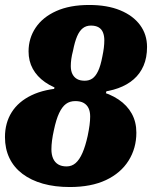

<svg xmlns="http://www.w3.org/2000/svg" viewBox="-24 -743 612 773"><path d="M244 -73Q265 -73 280.5 -86.5Q296 -100 308 -127.5Q320 -155 329 -196Q334 -220 336.5 -239Q339 -258 339 -274Q339 -294 332.5 -307.5Q326 -321 313 -328.5Q300 -336 279 -336Q257 -336 241.5 -324.5Q226 -313 214 -287.5Q202 -262 193 -219Q188 -197 185.5 -177.5Q183 -158 183 -142Q183 -120 190 -104.5Q197 -89 210.5 -81Q224 -73 244 -73ZM317 -418Q335 -418 348 -427Q361 -436 371 -457Q381 -478 388 -515Q392 -534 394 -550Q396 -566 396 -581Q396 -599 390.5 -612.5Q385 -626 373 -633Q361 -640 342 -640Q323 -640 309.5 -629.5Q296 -619 286.5 -597Q277 -575 270 -539Q265 -520 263 -505Q261 -490 261 -477Q261 -458 267.5 -445Q274 -432 286 -425Q298 -418 317 -418ZM257 10Q197 10 149 -3.5Q101 -17 66.5 -43Q32 -69 14 -106.5Q-4 -144 -4 -191Q-4 -248 23 -291Q50 -334 103 -359.5Q156 -385 235 -389L191 -372L198 -403L235 -377Q189 -390 157 -412.5Q125 -435 108 -466Q91 -497 91 -536Q91 -589 119.5 -631.5Q148 -674 202.5 -698.5Q257 -723 335 -723Q408 -723 460 -701.5Q512 -680 540 -642Q568 -604 568 -554Q568 -511 554 -478.5Q540 -446 514 -423.5Q488 -401 452 -388Q416 -375 371 -371L408 -388L399 -356L369 -378Q418 -366 453 -342.5Q488 -319 506.5 -285.5Q525 -252 525 -209Q525 -146 493.5 -96Q462 -46 402.5 -18Q343 10 257 10Z"/></svg>

Font: Roboto Serif 20pt ExtraBold
Style: Italic
Weight: 800
Italic angle: -10°
Version: Version 1.007